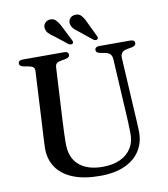

<svg xmlns="http://www.w3.org/2000/svg" viewBox="-97 -977 938 1075"><g transform="rotate(-10 372.0 -439.5)"><path d="M589 -294.5 571 -613.5Q570 -631.5 561 -641.8Q552 -652 532 -656L504.5 -661Q490.5 -664 485.8 -669Q481 -674 481 -682Q481 -690 487.2 -695Q493.5 -700 505 -700H683Q695 -700 701.2 -695Q707.5 -690 707.5 -682Q707.5 -674 702 -669Q696.5 -664 683.5 -661L657.5 -656.5Q634 -652 626 -640.2Q618 -628.5 619 -611L637 -293.5Q638.5 -268.5 639.8 -244.5Q641 -220.5 642 -194.5Q644 -133 615.5 -85.2Q587 -37.5 529 -10.2Q471 17 384 17Q292 17 229.8 -9Q167.5 -35 136.8 -82.2Q106 -129.5 107.5 -193Q107.5 -206.5 108.8 -227Q110 -247.5 111.2 -271.8Q112.5 -296 114 -321.5L130 -624.5Q131 -638.5 123 -645.8Q115 -653 97.5 -656L69.5 -661Q45.5 -666 45.5 -681.5Q45.5 -690 52 -695Q58.5 -700 70.5 -700H306.5Q318.5 -700 324.8 -695Q331 -690 331 -681.5Q331 -674 325.8 -669Q320.5 -664 307 -661L279 -656Q263 -653.5 255.8 -646.5Q248.5 -639.5 247.5 -625L231 -323.5Q229 -287 228 -257.2Q227 -227.5 226.5 -203Q224.5 -116 273 -73.2Q321.5 -30.5 408 -30.5Q467 -30.5 508.8 -50Q550.5 -69.5 572.8 -106.2Q595 -143 593 -194.5Q592.5 -228.5 591.2 -251.5Q590 -274.5 589 -294.5ZM319 -843.5 361.5 -759.5Q364.5 -753.5 365.2 -748.5Q366 -743.5 362 -739.5Q357.5 -736 351.5 -736.5Q345.5 -737 339.5 -740L266 -798Q248 -809.5 236.5 -821.5Q225 -833.5 222.5 -850Q220 -866.5 230 -879Q240 -891.5 257 -894Q278.5 -896.5 292.5 -882.5Q306.5 -868.5 319 -843.5ZM462 -843.5 502.5 -759Q505.5 -753 506 -747.8Q506.5 -742.5 502 -739Q498 -735.5 491.8 -736.2Q485.5 -737 480 -740.5L407 -799.5Q389 -811.5 378.2 -824Q367.5 -836.5 365 -853Q363.5 -869.5 373.8 -881.8Q384 -894 402 -895.5Q423.5 -898 437 -883.5Q450.5 -869 462 -843.5Z"/></g></svg>

Font: Fraunces 11pt
Style: Regular
Weight: 400
Version: Version 1.000;[b76b70a41]